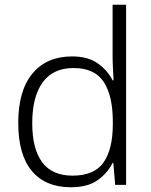

<svg xmlns="http://www.w3.org/2000/svg" viewBox="-20 -780 639 810"><path d="M279 10Q172 10 114.5 -58.5Q57 -127 57 -261Q57 -398 117 -470Q177 -542 284 -542Q351 -542 392.5 -512.5Q434 -483 455 -441H459Q458 -464 456.5 -492.5Q455 -521 455 -545V-760H512V0H466L458 -93H455Q434 -50 392 -20Q350 10 279 10ZM286 -39Q378 -39 417 -95Q456 -151 456 -257V-266Q456 -376 417.5 -434.5Q379 -493 290 -493Q204 -493 160 -432.5Q116 -372 116 -260Q116 -152 158 -95.5Q200 -39 286 -39Z"/></svg>

Font: Noto Sans Bengali UI Light
Style: Regular
Weight: 300
Designer: Jelle Bosma - Monotype Design Team
Foundry: Monotype Imaging Inc.
Version: Version 2.003; ttfautohint (v1.8.4.7-5d5b)